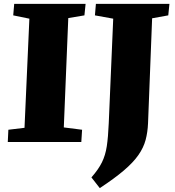

<svg xmlns="http://www.w3.org/2000/svg" viewBox="-20 -730 899 987"><path d="M131 -634 48 -651 53 -710H420L414 -651L331 -637L308 -75L402 -63L398 0H20L23 -63L106 -73ZM562 -634 468 -651 473 -710H851L845 -651L762 -636L741 -96Q739 -50 728.5 -10.5Q718 29 691.5 67Q665 105 617 146Q569 187 493 237L450 182Q486 141 504 104.5Q522 68 529 21.5Q536 -25 539 -96Z"/></svg>

Font: Literata 36pt ExtraBold
Style: Italic
Weight: 800
Italic angle: -2°
Designer: Latin by Veronika Burian and Jose Scaglione. Greek by Irene Vlachou. Cyrillic by Vera Evstafieva
Foundry: TypeTogether
Version: Version 3.002